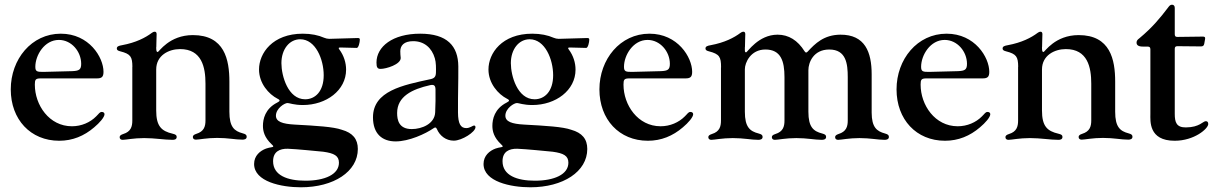

<svg xmlns="http://www.w3.org/2000/svg" viewBox="-20 -589 5196 819"><path d="M232.6 11.4C289.4 11.4 338.8 -8.9 381.7 -45.8C404.8 -65 425.8 -89.1 425.8 -101.9C425.8 -107.6 421.2 -111.5 414.4 -111.5C404.8 -111.5 402.7 -104.4 389.9 -92.3C364.7 -66.8 327.4 -50.4 286.9 -50.4C189.6 -50.4 128.6 -141 128.6 -228C128.6 -249.3 131.4 -254.6 153.8 -254.6H393.1C413.7 -254.6 421.5 -260.7 421.5 -282.7C421.5 -344.5 360.1 -445.3 239.3 -445.3C114.3 -445.3 25.9 -336.3 25.9 -207.7C25.9 -79.2 110.4 11.4 232.6 11.4ZM130.7 -304C130.7 -353.7 169.7 -418.7 231.2 -418.7C285.2 -418.7 326.3 -369 326.3 -316.8C326.3 -291.2 316.8 -286.9 288.4 -285.5C237.6 -284.1 166.2 -282.3 164.8 -282.3C138.8 -282.3 130.7 -283.4 130.7 -304Z M503.2 7.5C516.7 7.5 550.1 0 594.8 0C641.3 0 680.8 7.5 716.6 7.5C724.1 7.5 733.7 5.7 733.7 -5C733.7 -12.4 729 -15.6 717 -18.5C667.6 -29.8 646.3 -51.5 646.3 -117.9V-292.6C646.3 -353 699.9 -379.6 748.2 -379.6C840.9 -379.6 856.5 -301.8 856.5 -232.6V-75.3C856.5 -49.4 850.1 -28.1 817.5 -18.1C806.5 -14.6 802.6 -10.3 802.6 -4.6C802.6 2.8 807.9 6.7 815.7 6.7C828.8 6.7 862.2 -0.7 906.2 -0.7C953.5 -0.7 984 6.7 1014.2 6.7C1021.7 6.7 1032.3 5 1032.3 -5.7C1032.3 -13.5 1027.7 -17 1015.6 -20.2C979.4 -29.8 958.5 -47.2 958.5 -112.2V-240.8C958.5 -334.5 937.9 -439.3 802.9 -439.3C701.3 -439.3 658.4 -367.2 652.7 -367.2C648.1 -367.2 646.7 -370.7 646.3 -384.2V-387.4L646.7 -387.8C646.7 -408.4 648.1 -429.3 648.1 -443.5C648.1 -450.6 644.9 -453.8 639.9 -453.8C636 -453.8 632.5 -452.4 627.8 -448.9C600.5 -428.3 560 -407.3 500.7 -396.3C486.2 -393.8 478.3 -391 478.3 -382.1C478.3 -375.4 483.3 -372.5 493.3 -370C537.3 -358.7 544.4 -346.9 544.7 -304.3L544.4 -304V-74.6C544.4 -49.4 538.4 -27.3 505.7 -17.4C494.7 -13.8 490.4 -9.9 490.4 -3.9C490.4 3.6 495.7 7.5 503.2 7.5ZM646.3 -388.5V-406.6Z M1263.5 209.9C1403.4 209.9 1506.4 143.1 1506.4 46.5C1506.4 3.9 1484.4 -22.4 1437.9 -35.5C1402.3 -48.3 1328.1 -52.6 1237.9 -57.5C1183.9 -60.4 1157 -70.3 1157 -95.5C1157 -126.4 1194.2 -150.2 1207 -149.5C1213.8 -149.5 1234.4 -141 1272 -141C1371.8 -141 1456.3 -203.5 1456.3 -291.9C1456.3 -321 1447.1 -351.6 1427.6 -377.8C1422.9 -384.2 1423.7 -386.4 1431.8 -386.4C1469.5 -385.7 1492.2 -384.6 1501.8 -384.6C1509.6 -384.6 1514.9 -409.1 1514.9 -419.4C1514.9 -425.1 1513.1 -426.8 1505.7 -426.8C1501.1 -426.8 1473 -425.8 1384.6 -423.3C1376.4 -423.7 1370.4 -424.7 1362.9 -427.9C1338.1 -438.9 1307.5 -445.3 1271.7 -445.3C1142.4 -445.3 1084.9 -361.9 1084.9 -292.6C1084.9 -233.7 1126.1 -187.1 1164.4 -167.6C1170.5 -164.8 1172.6 -161.9 1172.6 -160.2C1172.6 -157.3 1169 -154.8 1162.3 -151.3C1110.4 -125 1101.6 -80.3 1101.6 -52.2C1101.6 -29.8 1107.6 -2.8 1138.8 26.6C1141.7 29.5 1145.6 32.7 1145.6 35.5C1145.6 39.8 1132.8 38.4 1115.1 44.7C1089.8 54 1063.9 74.9 1063.9 110.4C1063.9 186.1 1180.4 209.9 1263.5 209.9ZM1144.9 98.7C1144.9 57.9 1172.9 44.7 1207.7 45.5C1245.4 46.9 1329.2 55.4 1358.7 58.2C1405.2 64.6 1425.8 75.3 1425.8 105.1C1425.8 155.2 1365.4 181.8 1282.7 181.8C1206.7 181.8 1144.9 159.4 1144.9 98.7ZM1180.4 -319.6C1180.4 -379.3 1214.8 -421.5 1260.7 -421.5C1326.3 -421.5 1360.8 -335.6 1360.8 -268.1C1360.8 -199.2 1324.6 -165.5 1281.6 -165.5C1208.5 -165.5 1180.4 -265.3 1180.4 -319.6Z M1667.6 14.2C1724.4 14.2 1794.4 -17.8 1829.9 -42.3C1832 -44 1834.5 -45.1 1836.6 -45.1C1839.8 -45.1 1841.6 -42.6 1843.4 -39.1C1855.1 -10.7 1881.7 11 1915.8 11C1950.3 11 2008.2 -25.9 2008.2 -46.5C2008.2 -50.1 2006.7 -53.6 2001.8 -53.6C1996.8 -53.6 1985.1 -42.6 1968.8 -42.6C1944.6 -42.6 1933.9 -61.8 1933.6 -109.4C1933.2 -199.9 1935.4 -230.8 1935 -306.1C1934.3 -392.8 1887.4 -445.3 1772.4 -445.3C1654.5 -445.3 1585.9 -389.9 1585.9 -322.1C1585.6 -301.1 1590.9 -295.1 1603 -295.1C1627.8 -295.1 1689.3 -314.3 1689.3 -341.6C1688.6 -350.9 1687.1 -361.5 1687.5 -370.4C1687.5 -394.2 1702.8 -413.4 1742.5 -413.4C1789.4 -413.4 1822.1 -384.9 1834.9 -340.2C1840.2 -323.2 1840.2 -296.9 1839.5 -278.1C1838.8 -261.7 1832.7 -255 1816.8 -251.4C1698.2 -225.9 1571 -201 1571 -88.4C1571 -18.5 1610.1 14.2 1667.6 14.2ZM1674 -106.9C1674 -177.6 1737.6 -208.5 1815.3 -225.9C1831.3 -229 1837 -224.4 1837.7 -208.1C1838.4 -175.1 1837.7 -142 1836.3 -110.1C1834.5 -61.1 1779.8 -38.4 1736.5 -38.4C1680.8 -38.4 1674 -77.8 1674 -106.9Z M2242.2 209.9C2382.1 209.9 2485.1 143.1 2485.1 46.5C2485.1 3.9 2463.1 -22.4 2416.5 -35.5C2381 -48.3 2306.8 -52.6 2216.6 -57.5C2162.6 -60.4 2135.7 -70.3 2135.7 -95.5C2135.7 -126.4 2172.9 -150.2 2185.7 -149.5C2192.5 -149.5 2213.1 -141 2250.7 -141C2350.5 -141 2435 -203.5 2435 -291.9C2435 -321 2425.8 -351.6 2406.2 -377.8C2401.6 -384.2 2402.3 -386.4 2410.5 -386.4C2448.2 -385.7 2470.9 -384.6 2480.5 -384.6C2488.3 -384.6 2493.6 -409.1 2493.6 -419.4C2493.6 -425.1 2491.8 -426.8 2484.4 -426.8C2479.8 -426.8 2451.7 -425.8 2363.3 -423.3C2355.1 -423.7 2349.1 -424.7 2341.6 -427.9C2316.8 -438.9 2286.2 -445.3 2250.4 -445.3C2121.1 -445.3 2063.6 -361.9 2063.6 -292.6C2063.6 -233.7 2104.8 -187.1 2143.1 -167.6C2149.1 -164.8 2151.3 -161.9 2151.3 -160.2C2151.3 -157.3 2147.7 -154.8 2141 -151.3C2089.1 -125 2080.3 -80.3 2080.3 -52.2C2080.3 -29.8 2086.3 -2.8 2117.5 26.6C2120.4 29.5 2124.3 32.7 2124.3 35.5C2124.3 39.8 2111.5 38.4 2093.8 44.7C2068.5 54 2042.6 74.9 2042.6 110.4C2042.6 186.1 2159.1 209.9 2242.2 209.9ZM2123.6 98.7C2123.6 57.9 2151.6 44.7 2186.4 45.5C2224.1 46.9 2307.9 55.4 2337.4 58.2C2383.9 64.6 2404.5 75.3 2404.5 105.1C2404.5 155.2 2344.1 181.8 2261.4 181.8C2185.4 181.8 2123.6 159.4 2123.6 98.7ZM2159.1 -319.6C2159.1 -379.3 2193.5 -421.5 2239.3 -421.5C2305 -421.5 2339.5 -335.6 2339.5 -268.1C2339.5 -199.2 2303.3 -165.5 2260.3 -165.5C2187.1 -165.5 2159.1 -265.3 2159.1 -319.6Z M2743.6 11.4C2800.4 11.4 2849.8 -8.9 2892.8 -45.8C2915.8 -65 2936.8 -89.1 2936.8 -101.9C2936.8 -107.6 2932.2 -111.5 2925.4 -111.5C2915.8 -111.5 2913.7 -104.4 2900.9 -92.3C2875.7 -66.8 2838.4 -50.4 2797.9 -50.4C2700.6 -50.4 2639.6 -141 2639.6 -228C2639.6 -249.3 2642.4 -254.6 2664.8 -254.6H2904.1C2924.7 -254.6 2932.5 -260.7 2932.5 -282.7C2932.5 -344.5 2871.1 -445.3 2750.4 -445.3C2625.4 -445.3 2536.9 -336.3 2536.9 -207.7C2536.9 -79.2 2621.4 11.4 2743.6 11.4ZM2641.7 -304C2641.7 -353.7 2680.8 -418.7 2742.2 -418.7C2796.2 -418.7 2837.4 -369 2837.4 -316.8C2837.4 -291.2 2827.8 -286.9 2799.4 -285.5C2748.6 -284.1 2677.2 -282.3 2675.8 -282.3C2649.9 -282.3 2641.7 -283.4 2641.7 -304Z M3014.2 7.5C3027.7 7.5 3061.1 0 3105.8 0C3152.3 0 3184.7 7.5 3214.5 7.5C3222.3 7.5 3233 5.7 3233 -5C3233 -12.8 3228.3 -16.3 3216.3 -19.5C3178.6 -29.1 3157.3 -46.9 3157.3 -112.2V-293.7C3157.3 -321.7 3181.8 -377.8 3245 -377.8C3311.1 -377.8 3326.3 -328.1 3326.3 -259.9V-74.6C3326.3 -49.4 3320.3 -27.3 3287.6 -17.4C3276.6 -13.8 3272.4 -9.9 3272.4 -3.9C3272.4 3.6 3277.7 7.5 3285.2 7.5C3298.7 7.5 3332 0 3376.8 0C3423.3 0 3455.6 7.5 3485.4 7.5C3493.3 7.5 3503.9 5.7 3503.9 -5C3503.9 -12.8 3499.3 -16.3 3487.2 -19.5C3449.6 -29.1 3428.3 -46.9 3428.3 -112.2V-289.8C3428.3 -322.1 3449.6 -377.8 3517.4 -377.8C3589.5 -377.8 3596.2 -316.8 3596.2 -259.9V-74.6C3596.2 -48.7 3589.5 -27.3 3556.8 -17.4C3546.2 -13.8 3542.3 -9.6 3542.3 -3.9C3542.3 3.6 3547.6 7.5 3555 7.5C3568.5 7.5 3601.9 0 3646 0C3693.2 0 3723.7 7.5 3753.6 7.5C3761 7.5 3771.7 5.7 3771.7 -5C3771.7 -12.8 3767 -16.3 3755.3 -19.5C3719.8 -29.1 3698.5 -45.8 3698.2 -108.3V-272C3698.2 -366.5 3670.1 -441.8 3564.3 -441.1C3494 -440.3 3457 -403.1 3425.4 -369C3419.7 -363.3 3416.5 -363.3 3411.9 -370.4C3382.8 -416.9 3344.1 -441.1 3296.9 -441.1C3214.5 -441.1 3168.3 -365.8 3162.6 -365.8C3158.4 -365.8 3157.3 -367.9 3157.3 -376.4V-387.4L3157.7 -387.8C3157.7 -408.4 3159.1 -429.3 3159.1 -443.5C3159.1 -450.6 3155.9 -453.8 3150.9 -453.8C3147 -453.8 3143.5 -452.4 3138.8 -448.9C3111.5 -428.3 3071 -407.3 3011.7 -396.3C2997.2 -393.8 2989.3 -391 2989.3 -382.1C2989.3 -375.4 2994.3 -372.5 3004.3 -370C3049 -358.3 3055.8 -346.6 3055.8 -301.5L3055.4 -301.1V-74.6C3055.4 -49.4 3049.4 -27.3 3016.7 -17.4C3005.7 -13.8 3001.4 -9.9 3001.4 -3.9C3001.4 3.6 3006.7 7.5 3014.2 7.5Z M4011 11.4C4067.8 11.4 4117.2 -8.9 4160.2 -45.8C4183.2 -65 4204.2 -89.1 4204.2 -101.9C4204.2 -107.6 4199.6 -111.5 4192.8 -111.5C4183.2 -111.5 4181.1 -104.4 4168.3 -92.3C4143.1 -66.8 4105.8 -50.4 4065.3 -50.4C3968 -50.4 3907 -141 3907 -228C3907 -249.3 3909.8 -254.6 3932.2 -254.6H4171.5C4192.1 -254.6 4199.9 -260.7 4199.9 -282.7C4199.9 -344.5 4138.5 -445.3 4017.8 -445.3C3892.8 -445.3 3804.3 -336.3 3804.3 -207.7C3804.3 -79.2 3888.8 11.4 4011 11.4ZM3909.1 -304C3909.1 -353.7 3948.2 -418.7 4009.6 -418.7C4063.6 -418.7 4104.8 -369 4104.8 -316.8C4104.8 -291.2 4095.2 -286.9 4066.8 -285.5C4016 -284.1 3944.6 -282.3 3943.2 -282.3C3917.3 -282.3 3909.1 -283.4 3909.1 -304Z M4281.6 7.5C4295.1 7.5 4328.5 0 4373.2 0C4419.7 0 4459.2 7.5 4495 7.5C4502.5 7.5 4512.1 5.7 4512.1 -5C4512.1 -12.4 4507.5 -15.6 4495.4 -18.5C4446 -29.8 4424.7 -51.5 4424.7 -117.9V-292.6C4424.7 -353 4478.3 -379.6 4526.6 -379.6C4619.3 -379.6 4634.9 -301.8 4634.9 -232.6V-75.3C4634.9 -49.4 4628.6 -28.1 4595.9 -18.1C4584.9 -14.6 4581 -10.3 4581 -4.6C4581 2.8 4586.3 6.7 4594.1 6.7C4607.2 6.7 4640.6 -0.7 4684.7 -0.7C4731.9 -0.7 4762.4 6.7 4792.6 6.7C4800.1 6.7 4810.7 5 4810.7 -5.7C4810.7 -13.5 4806.1 -17 4794 -20.2C4757.8 -29.8 4736.9 -47.2 4736.9 -112.2V-240.8C4736.9 -334.5 4716.3 -439.3 4581.3 -439.3C4479.8 -439.3 4436.8 -367.2 4431.1 -367.2C4426.5 -367.2 4425.1 -370.7 4424.7 -384.2V-387.4L4425.1 -387.8C4425.1 -408.4 4426.5 -429.3 4426.5 -443.5C4426.5 -450.6 4423.3 -453.8 4418.3 -453.8C4414.4 -453.8 4410.9 -452.4 4406.2 -448.9C4378.9 -428.3 4338.4 -407.3 4279.1 -396.3C4264.6 -393.8 4256.7 -391 4256.7 -382.1C4256.7 -375.4 4261.7 -372.5 4271.7 -370C4315.7 -358.7 4322.8 -346.9 4323.2 -304.3L4322.8 -304V-74.6C4322.8 -49.4 4316.8 -27.3 4284.1 -17.4C4273.1 -13.8 4268.8 -9.9 4268.8 -3.9C4268.8 3.6 4274.1 7.5 4281.6 7.5ZM4424.7 -388.5V-406.6Z M4990.8 11.4C5074.2 11.4 5133.9 -40.1 5133.9 -60C5133.9 -69.2 5129.6 -71.7 5123.6 -72.1C5111.5 -72.4 5097.3 -45.8 5038.7 -45.5C4998.6 -45.1 4991.1 -66.8 4991.1 -103.3V-381C4991.5 -389.2 4994.3 -391.7 5002.5 -392L5103.3 -391C5111.5 -391.3 5115.1 -394.2 5116.8 -402L5120.4 -422.2C5121.8 -430 5119.3 -432.9 5111.2 -432.9L5002.5 -431.5C4994.3 -431.5 4991.5 -434.3 4991.1 -442.5V-555.4C4991.1 -565 4985.8 -568.9 4979 -568.9C4971.2 -568.9 4967.3 -563.2 4960.6 -554.3C4930 -514.2 4896.3 -472.3 4840.2 -425.8C4833.5 -420.5 4828.1 -416.5 4828.1 -407.3C4828.1 -397 4835.2 -390.3 4855.1 -390.3H4875.7C4883.9 -389.9 4886.7 -387.1 4887.1 -378.9V-102.6C4887.1 -73.5 4878.9 11.4 4990.8 11.4Z"/></svg>

Font: Margiela Serif Medium
Style: Regular
Weight: 500
Designer: Andreas Faust, Stefan Endress
Version: Version 1.002;FEAKit 1.0